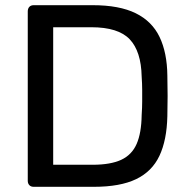

<svg xmlns="http://www.w3.org/2000/svg" viewBox="-20 -720 729 740"><path d="M110 0Q99 0 93 -6.5Q87 -13 87 -23V-676Q87 -687 93 -693.5Q99 -700 110 -700H337Q440 -700 503 -669Q566 -638 595 -577.5Q624 -517 625 -429Q626 -384 626 -350Q626 -316 625 -272Q623 -180 594.5 -119.5Q566 -59 504.5 -29.5Q443 0 342 0ZM185 -85H337Q406 -85 447 -104Q488 -123 506.5 -165Q525 -207 526 -276Q528 -306 528 -328.5Q528 -351 528 -373.5Q528 -396 526 -425Q524 -522 480 -568.5Q436 -615 332 -615H185Z"/></svg>

Font: DVN-Rubik
Style: Regular
Weight: 400
Designer: Hubert and Fischer
Foundry: Hubert & Fischer
Version: Version 2.102